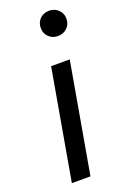

<svg xmlns="http://www.w3.org/2000/svg" viewBox="-141 -767 534 814"><g transform="rotate(-20 126.0 -360.0)"><path d="M194 -606Q169 -606 152.5 -622Q136 -638 136 -663Q136 -688 152.5 -704Q169 -720 194 -720Q218 -720 235 -704Q252 -688 252 -663Q252 -638 235 -622Q218 -606 194 -606ZM35 0 122 -496H206L119 0Z"/></g></svg>

Font: DeepMind Sans
Style: Italic
Weight: 400
Italic angle: -10°
Designer: Jonny Pinhorn / Modifications: Colophon Foundry
Foundry: Colophon Foundry
Version: Version 1.002; ttfautohint (v1.8.2)